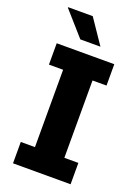

<svg xmlns="http://www.w3.org/2000/svg" viewBox="-165 -960 753 1031"><g transform="rotate(20 211.5 -444.5)"><path d="M47 0V-122H128V-564H47V-686H376V-564H296V-122H376V0ZM159 -749 38 -886 39 -889H179L274 -749Z"/></g></svg>

Font: Chivo Medium
Style: Bold
Weight: 700
Version: Version 2.002